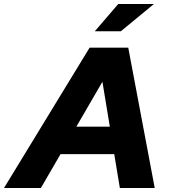

<svg xmlns="http://www.w3.org/2000/svg" viewBox="-83 -938 841 958"><path d="M-63 0 364 -700H557L689 0H515L487 -169H219L121 0ZM298 -306H465L428 -530ZM390 -782 507 -918H685L520 -782Z"/></svg>

Font: Red Hat Display Black
Style: Italic
Weight: 900
Italic angle: -12°
Designer: Pentagram, MCKL
Foundry: Pentagram, MCKL
Version: Version 1.023; ttfautohint (v1.8.3)